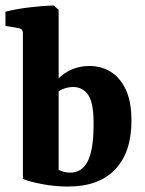

<svg xmlns="http://www.w3.org/2000/svg" viewBox="-29 -675 532 704"><path d="M55 -552Q55 -570 38 -572L-9 -580V-632Q29 -642 79.5 -648Q130 -654 168 -655L186 -639V-52Q194 -48 205 -45Q216 -42 229 -42Q270 -42 291.5 -81.5Q313 -121 314 -208Q316 -293 296 -324.5Q276 -356 239 -356Q223 -356 205.5 -350Q188 -344 174 -330L163 -359Q185 -394 220.5 -413.5Q256 -433 299 -433Q343 -433 377.5 -411.5Q412 -390 432.5 -346Q453 -302 453 -232Q453 -117 393.5 -54Q334 9 220 9Q172 9 125 0Q78 -9 55 -19Z"/></svg>

Font: Rasa
Style: Bold
Weight: 700
Designer: Anna Giedrys (Yrsa+Rasa design), David Brezina (Yrsa art-direction, Rasa art-direction, design)
Foundry: Rosetta Type Foundry
Version: Version 2.004